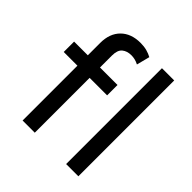

<svg xmlns="http://www.w3.org/2000/svg" viewBox="-196 -878 1020 1020"><g transform="rotate(45 314.0 -367.5)"><path d="M130 0V-583Q130 -654 170.8 -694.5Q211.5 -735 282 -735Q308.5 -735 329.8 -729.2Q351 -723.5 368 -714L349 -640Q334.5 -647.5 320.8 -650.8Q307 -654 294 -654Q262 -654 241.8 -637.5Q221.5 -621 221.5 -579.5V-490H353V-412H221.5V0ZM27 -412V-490H144V-412ZM457 0V-720H549V0Z"/></g></svg>

Font: Geologica Cursive Light
Style: Regular
Weight: 300
Designer: Sindre Bremnes, Frode Helland
Foundry: Monokrom Skriftforlag AS
Version: Version 1.010;gftools[0.9.28]